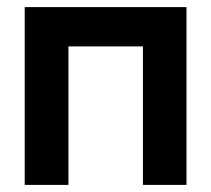

<svg xmlns="http://www.w3.org/2000/svg" viewBox="-20 -520 594 540"><path d="M49.5 -500H504.5V0H382V-389.5H172.5V0H49.5Z"/></svg>

Font: Overused Grotesk SemiBold
Style: Regular
Weight: 610
Version: Version 0.004